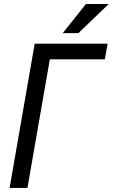

<svg xmlns="http://www.w3.org/2000/svg" viewBox="-20 -926 556 946"><path d="M515.6 -906.2H403.3L289.1 -762.7H366.2ZM225.6 -633.8H496.6L510.3 -710.9H150.9L27.3 0H115.2Z"/></svg>

Font: Roboto Condensed
Style: Italic
Weight: 400
Designer: Google
Version: Version 1.000;PS 001.000;hotconv 1.0.88;makeotf.lib2.5.64775